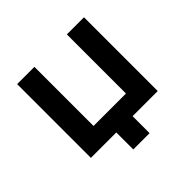

<svg xmlns="http://www.w3.org/2000/svg" viewBox="-165 -697 983 983"><g transform="rotate(-45 326.5 -205.5)"><path d="M568 0H386V123H268V0H84V-534H209V-106H444V-534H568Z"/></g></svg>

Font: APTA Sans SemiBold
Style: Bold
Weight: 600
Version: Version 7.200